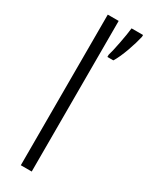

<svg xmlns="http://www.w3.org/2000/svg" viewBox="-200 -799 653 839"><g transform="rotate(30 126.0 -380.0)"><path d="M129 0V-760H74V0ZM252 -751V-760H194C191 -726 173 -634 165 -610V-599H195C218 -635 243 -710 252 -751Z"/></g></svg>

Font: Noto Sans Gujarati Condensed Light
Style: Regular
Weight: 300
Width: 3
Designer: Jelle Bosma - Monotype Design Team, Universal Thirst
Foundry: Monotype Imaging Inc.
Version: Version 2.106